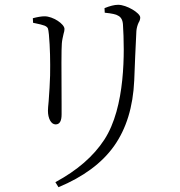

<svg xmlns="http://www.w3.org/2000/svg" viewBox="-20 -744 751 801"><path d="M224 37C327 -6 405 -63 456 -135C507 -207 535 -298 540 -408C541 -427 542 -461 544 -509C546 -560 548 -596 549 -615C550 -626 553 -638 558 -649C563 -657 565 -664 565 -671C565 -690 508 -724 473 -724C457 -724 438 -719 416 -710L417 -691C447 -688 465 -684 472 -679C485 -673 492 -660 493 -641C500 -529 504 -297 415 -161C370 -92 302 -33 211 16ZM212 -225C229 -225 237 -239 237 -267C237 -272 237 -285 237 -308C236 -456 236 -541 238 -563C239 -576 242 -589 245 -602C248 -611 249 -618 249 -623C249 -644 201 -676 166 -676C153 -676 136 -673 117 -668L118 -649C120 -648 123 -648 127 -647C144 -644 157 -640 166 -637C173 -634 178 -630 180 -625C181 -621 183 -613 184 -600C189 -545 190 -488 189 -429C188 -396 186 -361 183 -322C181 -302 180 -289 180 -282C180 -250 193 -225 212 -225Z"/></svg>

Font: AllPunType Light
Style: Regular
Weight: 300
Version: 1.0